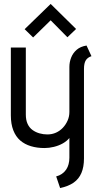

<svg xmlns="http://www.w3.org/2000/svg" viewBox="-20 -743 514 974"><path d="M366 -596 237 -723 105 -595 148 -553 237 -640 322 -554ZM444 -458 419 -512Q388 -507 369 -490.5Q350 -474 341 -451Q332 -428 332 -404V-175Q332 -152 323 -131.5Q314 -111 299 -95Q284 -79 264 -70Q244 -61 220 -61Q200 -61 180.5 -66.5Q161 -72 145 -83.5Q129 -95 120 -114.5Q111 -134 111 -162V-502H35V-158Q35 -114 47.5 -82Q60 -50 82.5 -30.5Q105 -11 136.5 -1.5Q168 8 206 8Q229 8 253.5 2Q278 -4 298.5 -15.5Q319 -27 332 -43V57Q332 74 328 89.5Q324 105 315.5 117.5Q307 130 294 139Q281 148 265 152L285 211Q327 202 353.5 183.5Q380 165 393 134.5Q406 104 406 61V-393Q406 -423 415.5 -437.5Q425 -452 444 -458Z"/></svg>

Font: Advent Pro Medium
Style: Regular
Weight: 500
Designer: VivaRado, Andreas Kalpakidis
Foundry: VivaRado, Andreas Kalpakidis
Version: Version 3.000